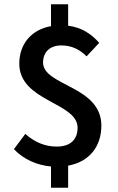

<svg xmlns="http://www.w3.org/2000/svg" viewBox="-20 -766 553 896"><path d="M218 11V110H298V7C397 -11 453 -82 453 -180C453 -366 181 -365 181 -474C181 -524 214 -554 266 -554C314 -554 351 -536 384 -503L443 -566C406 -608 361 -638 298 -646V-746H218V-644C128 -628 70 -562 70 -469C70 -292 342 -289 342 -170C342 -116 310 -82 245 -82C191 -82 144 -101 98 -141L45 -70C90 -22 153 5 218 11Z"/></svg>

Font: DAIFUKU Sans Semibold
Style: Regular
Weight: 600
Designer: Original font ‘Source Sans 3’ : Paul D. Hunt
Foundry: Daifuku
Version: Version 1.000